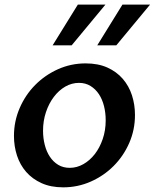

<svg xmlns="http://www.w3.org/2000/svg" viewBox="-20 -802 670 832"><path d="M253.9 9.8Q200.2 9.8 160.2 -8.3Q120.1 -26.4 93.5 -56.9Q66.9 -87.4 53.7 -127.7Q40.5 -168 40.5 -212.9Q40.5 -276.4 65.2 -333.5Q89.8 -390.6 132.3 -433.6Q174.8 -476.6 231.2 -502Q287.6 -527.3 351.1 -527.3Q405.3 -527.3 445.3 -509.3Q485.4 -491.2 512 -460.4Q538.6 -429.7 551.8 -389.2Q564.9 -348.6 564.9 -303.7Q564.9 -239.3 540 -182.4Q515.1 -125.5 472.4 -82.8Q429.7 -40 373.3 -15.1Q316.9 9.8 253.9 9.8ZM282.2 -74.7Q313 -74.7 341.1 -90.6Q369.1 -106.4 390.6 -134Q412.1 -161.6 425 -199.2Q438 -236.8 438 -280.8Q438 -313 430.7 -342.3Q423.3 -371.6 408.7 -393.8Q394 -416 372.3 -429.4Q350.6 -442.9 322.3 -442.9Q291 -442.9 262.9 -426.8Q234.9 -410.6 213.4 -382.3Q191.9 -354 179.2 -316.2Q166.5 -278.3 166.5 -235.4Q166.5 -203.1 174.1 -173.8Q181.6 -144.5 196.3 -122.6Q210.9 -100.6 232.4 -87.6Q253.9 -74.7 282.2 -74.7ZM401.4 -605.5 510.7 -782.2H630.4L483.9 -605.5ZM208 -605.5 317.4 -782.2H437L290.5 -605.5Z"/></svg>

Font: Proza Libre
Style: Medium Italic
Weight: 500
Designer: Jasper de Waard
Foundry: Jasper de Waard
Version: Version 1.000; ttfautohint (v1.4.1.8-43bc)